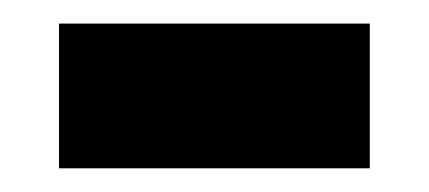

<svg xmlns="http://www.w3.org/2000/svg" viewBox="-20 -349 362 162"><path d="M29.8 -207V-329.1H292V-207Z"/></svg>

Font: Droid Sans
Style: Bold
Weight: 700
Foundry: Ascender Corporation
Version: Version 1.00 build 112